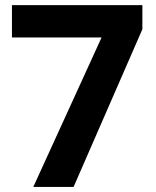

<svg xmlns="http://www.w3.org/2000/svg" viewBox="-20 -734 612 754"><path d="M110.8 0 378.9 -586.9H26.9V-713.9H539.1V-619.1L269 0Z"/></svg>

Font: Droid Sans Thai
Style: Bold
Weight: 700
Designer: Steve Matteson
Foundry: Ascender Corporation
Version: Version 1.00